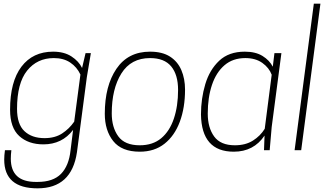

<svg xmlns="http://www.w3.org/2000/svg" viewBox="-20 -820 1791 1048"><path d="M185 208Q3 208 3 51Q3 29 7 0H42Q39 26 39 46Q39 173 176 173H185Q270 173 313 129Q356 85 365 1L379 -111Q319 -32 217 -32Q135 -32 85 -77.5Q35 -123 35 -221Q35 -374 97 -456Q159 -538 270 -538Q330 -538 370 -512Q410 -486 428 -449L447 -530H476L454 -399L400 11Q371 208 185 208ZM223 -66Q280 -66 319 -91.5Q358 -117 385 -156L419 -413Q400 -454 363.5 -478.5Q327 -503 274 -503Q183 -503 128 -434.5Q73 -366 73 -226Q73 -142 113.5 -104Q154 -66 223 -66Z M743 8Q644 8 598 -50Q552 -108 552 -199Q552 -351 615.5 -444.5Q679 -538 799 -538Q866 -538 908 -511Q950 -484 970 -437Q990 -390 990 -331Q990 -232 961.5 -155.5Q933 -79 878 -35.5Q823 8 743 8ZM743 -27Q814 -27 860 -65.5Q906 -104 929 -172.5Q952 -241 952 -329Q952 -412 914.5 -457.5Q877 -503 799 -503Q695 -503 642.5 -419Q590 -335 590 -201Q590 -125 625.5 -76Q661 -27 743 -27Z M1516 -530H1478ZM1256 8Q1080 8 1077 -195Q1077 -282 1100.5 -360.5Q1124 -439 1176.5 -488.5Q1229 -538 1316 -538Q1375 -538 1413 -514.5Q1451 -491 1469 -456L1478 -530H1516L1463 -127L1452 0H1421L1424 -80Q1365 8 1256 8ZM1262 -27Q1320 -27 1360.5 -52.5Q1401 -78 1425 -117L1463 -412Q1449 -450 1412 -476.5Q1375 -503 1319 -503Q1251 -503 1205.5 -464Q1160 -425 1137 -356.5Q1114 -288 1114 -200Q1114 -123 1149 -75Q1184 -27 1262 -27Z M1624 0H1588L1693 -800H1729Z"/></svg>

Font: Tanohe Sans ExtraLight
Style: Italic
Weight: 200
Designer: Village Type and Design LLC & Cristiano Sobral
Foundry: Cooper Hewitt Smithsonian Design Museum
Version: Version 1.00;September 29, 2021;FontCreator 13.0.0.2655 64-b